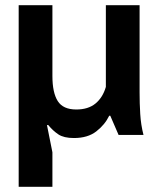

<svg xmlns="http://www.w3.org/2000/svg" viewBox="-20 -520 609 740"><path d="M182 -500V-227Q182 -163 202.5 -130.5Q223 -98 274 -98Q320 -98 348 -121Q376 -144 388 -185V-500H518V-163Q518 -122 520.5 -80.5Q523 -39 533 0H437L405 -74H401Q384 -39 351 -13.5Q318 12 265 12Q226 12 205 -2Q184 -16 166 -38H161L182 67V200H52V-500Z"/></svg>

Font: PT Sans
Style: Bold
Weight: 700
Version: Version 2.003W OFL; ttfautohint (v1.6)